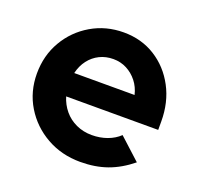

<svg xmlns="http://www.w3.org/2000/svg" viewBox="-100 -640 786 758"><g transform="rotate(20 293.0 -260.5)"><path d="M309.4 9.7Q231 9.7 167.5 -26.2Q104 -62.1 67 -123.3Q30 -184.4 30 -260.3Q30 -335.9 65.5 -396.9Q101 -457.9 162 -493.8Q223 -529.7 297.7 -529.7Q372.6 -529.7 430.7 -493.1Q488.9 -456.5 522.5 -393.3Q556.2 -330.2 556.2 -249.6V-214.4H169.5Q179.1 -182.6 199.6 -157.9Q220.1 -133.2 250.3 -119.3Q280.6 -105.4 316 -105.4Q350.7 -105.4 380.6 -116.3Q410.4 -127.2 431.1 -147.1L520.8 -65.2Q473 -26.3 422.5 -8.3Q372 9.7 309.4 9.7ZM167.9 -312H421.4Q414 -343.4 395.5 -366.8Q377 -390.1 351.3 -403.5Q325.6 -416.8 295 -416.8Q263.5 -416.8 237.5 -404Q211.5 -391.1 193.6 -367.8Q175.6 -344.4 167.9 -312Z"/></g></svg>

Font: Red Hat Display
Style: Regular
Weight: 300
Designer: Pentagram, MCKL
Foundry: Pentagram, MCKL
Version: Version 1.023